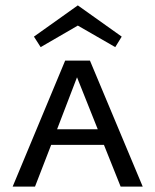

<svg xmlns="http://www.w3.org/2000/svg" viewBox="-20 -693 577 713"><path d="M131 -518 106 -557 269 -673 432 -557 408 -518 269 -598ZM366 -155H170L110 0H27L222 -468H314L510 0H428ZM343 -213 266 -406 192 -213Z"/></svg>

Font: Ysabeau SC Medium
Style: Regular
Weight: 500
Designer: Christian Thalmann (Catharsis Fonts)
Version: Version 0.003